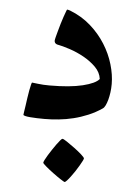

<svg xmlns="http://www.w3.org/2000/svg" viewBox="-50 -468 528 752"><g transform="rotate(5 214.0 -92.0)"><path d="M382.8 -153.8Q382.8 -136.2 380.6 -120.4Q378.4 -104.5 374.8 -91.3Q371.1 -78.1 366.5 -68.6Q361.8 -59.1 356.4 -55.7Q330.6 -38.1 302.5 -26.4Q274.4 -14.6 245.8 -7.6Q217.3 -0.5 188.2 2.4Q159.2 5.4 132.3 5.4Q117.7 5.4 102.8 4.9Q87.9 4.4 75.9 3.4Q64 2.4 56.4 0.5Q48.8 -1.5 48.8 -3.9Q48.8 -5.4 50.3 -15.1Q51.8 -24.9 54 -39.3Q56.2 -53.7 58.3 -70.1Q60.5 -86.4 63.2 -100.3Q65.9 -114.3 68.1 -123.3Q70.3 -132.3 71.8 -132.3Q75.2 -132.3 95 -129.6Q114.7 -127 140.6 -127Q220.7 -127 270.5 -139.2Q320.3 -151.4 334.5 -169.4Q331.1 -195.3 310.8 -215.6Q290.5 -235.8 263.4 -251Q236.3 -266.1 207 -275.9Q177.7 -285.6 155.8 -289.6Q145.5 -293.5 145.5 -303.7Q145.5 -307.1 148.2 -317.9Q150.9 -328.6 154.8 -342.5Q158.7 -356.4 163.1 -371.8Q167.5 -387.2 172.1 -399.9Q176.8 -412.6 179.7 -420.9Q182.6 -429.2 183.6 -429.2Q185.1 -429.2 189.5 -428Q193.8 -426.8 195.3 -426.3Q241.7 -408.2 276.9 -377.2Q312 -346.2 335.4 -308.8Q358.9 -271.5 370.8 -231Q382.8 -190.4 382.8 -153.8ZM299.8 146Q299.8 148.4 295.7 156.5Q291.5 164.6 285.2 175.5Q278.8 186.5 270.8 198.7Q262.7 210.9 255.1 220.9Q247.6 231 241.2 237.8Q234.9 244.6 232.4 244.6Q230.5 244.6 215.8 235.1Q201.2 225.6 185.1 213.6Q168.9 201.7 155.8 190.4Q142.6 179.2 142.6 176.3Q142.6 173.8 146.7 165.3Q150.9 156.7 157.7 145.8Q164.6 134.8 172.6 122.6Q180.7 110.4 188 100.3Q195.3 90.3 201.2 83.5Q207 76.7 209.5 76.7Q213.4 76.7 228 86.4Q242.7 96.2 258.8 108.2Q274.9 120.1 287.4 131.3Q299.8 142.6 299.8 146Z"/></g></svg>

Font: Accordance
Style: Bold-Italic
Weight: 700
Italic angle: -11°
Version: Version 1.2 (build January 31, 2020) Miklal Software Solutio